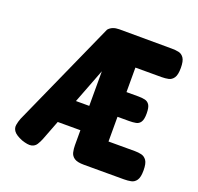

<svg xmlns="http://www.w3.org/2000/svg" viewBox="-123 -823 992 964"><g transform="rotate(20 373.0 -341.0)"><path d="M421 9Q385 9 369 -2Q353 -13 349 -31Q345 -49 345 -68V-463L184 -44Q177 -26 167.5 -11Q158 4 140 8Q122 12 87 0Q53 -14 41.5 -29.5Q30 -45 33 -63Q36 -81 43 -99L298 -668Q308 -680 322.5 -685.5Q337 -691 355 -691L636 -690Q656 -690 673 -686.5Q690 -683 701 -667Q712 -651 712 -614Q712 -577 701 -561Q690 -545 673 -541.5Q656 -538 637 -538H497V-407H561Q581 -407 596 -403.5Q611 -400 620 -386.5Q629 -373 629 -340Q629 -309 620 -295Q611 -281 595 -278Q579 -275 559 -275H497V-143H638Q657 -143 673.5 -139Q690 -135 701 -119.5Q712 -104 712 -66Q712 -30 701 -14Q690 2 672.5 5.5Q655 9 635 9ZM146 -148 232 -278H363V-148Z"/></g></svg>

Font: Fredoka Condensed SemiBold
Style: Regular
Weight: 600
Width: 3
Designer: Ben Nathan
Foundry: Milena B. Brandão, Ben Nathan
Version: Version 2.001